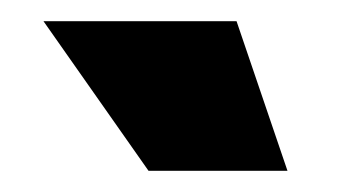

<svg xmlns="http://www.w3.org/2000/svg" viewBox="-20 -891 336 181"><path d="M120 -730 21 -871H203L251 -730Z"/></svg>

Font: BDO Grotesk ExtraBold
Style: Regular
Weight: 800
Designer: Deni Anggara
Foundry: Lokal Container
Version: Version 2.000